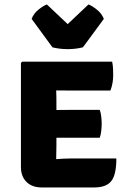

<svg xmlns="http://www.w3.org/2000/svg" viewBox="-20 -822 568 844"><path d="M491.5 -125.5Q491.5 -54 469.2 -26Q447 2 394 2H163.5Q121 2 96.5 -22.2Q72 -46.5 72 -87.5V-545.5L77.5 -551H473Q476.5 -534 477 -518.5Q477.5 -503 477.5 -489Q477.5 -475.5 474.8 -458.5Q472 -441.5 465.5 -424H290.5Q269.5 -424 227 -424.5Q227.5 -409 227.8 -398Q228 -387 228 -371.5V-338.5Q269.5 -339 290.5 -339H418.5Q423.5 -325.5 425.2 -308.2Q427 -291 427 -279Q427 -265 425.2 -247.8Q423.5 -230.5 418.5 -216.5H290.5Q281 -216.5 264 -216.5Q247 -216.5 228 -216.5V-184Q228 -165.5 227.5 -153.5Q227 -141.5 227 -123.5V-122.5Q244.5 -123.5 259.5 -124.5Q274.5 -125.5 296 -125.5ZM210.5 -614 119 -739Q128 -763 149.5 -780Q171 -797 186 -802.5L277.5 -716L369 -802.5Q384 -797 405.5 -780Q427 -763 436.5 -739L344.5 -614Q331 -610.5 313.5 -608.2Q296 -606 277.5 -606Q259 -606 241.5 -608.2Q224 -610.5 210.5 -614Z"/></svg>

Font: Signika SC
Style: Bold
Weight: 700
Designer: Anna Giedryś
Foundry: Anna Giedryś
Version: Version 2.000; ttfautohint (v1.8.3) -l 8 -r 50 -G 200 -x 9 -